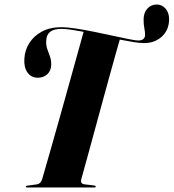

<svg xmlns="http://www.w3.org/2000/svg" viewBox="-20 -831 770 851"><path d="M340.5 -37.5Q334.5 -16.5 354.5 -14L396.5 -9Q404.5 -8 404.5 -4Q404.5 0 397 0H100.5Q94.5 0 94.5 -4Q94.5 -7.5 101 -8L144 -14Q160 -16 167 -37.5Q170.5 -49.5 181.2 -86.8Q192 -124 207.2 -177.5Q222.5 -231 240 -293.2Q257.5 -355.5 275 -418.2Q292.5 -481 308 -536.8Q323.5 -592.5 334.8 -633Q346 -673.5 350.5 -690Q321.5 -695.5 296 -699.2Q270.5 -703 251.5 -703Q187.5 -703 185 -652.5Q183.5 -630.5 189.5 -613.8Q195.5 -597 201.5 -580.5Q207.5 -564 207 -543.5Q206.5 -518 190 -502.2Q173.5 -486.5 146.5 -486.5Q118 -487 101.8 -509.8Q85.5 -532.5 88 -571Q90 -608.5 110 -640.2Q130 -672 166 -691.2Q202 -710.5 252.5 -710.5Q278 -710.5 316.8 -704.5Q355.5 -698.5 398.5 -689.8Q441.5 -681 481.8 -672.2Q522 -663.5 551.8 -657.5Q581.5 -651.5 592 -651.5Q621 -651.5 623 -674.5Q623.5 -687.5 619.8 -705.8Q616 -724 616.5 -748Q617.5 -776 633.8 -793.5Q650 -811 674.5 -811Q698 -811 714 -792.5Q730 -774 729.5 -744Q728.5 -697 697 -668.5Q665.5 -640 619 -640Q600 -640 571.8 -644.5Q543.5 -649 511 -655.5Q506 -640 495.5 -601.8Q485 -563.5 470.2 -510.8Q455.5 -458 439.2 -398.2Q423 -338.5 406.8 -279.2Q390.5 -220 376.8 -169.2Q363 -118.5 353.2 -83.5Q343.5 -48.5 340.5 -37.5Z"/></svg>

Font: Fraunces 144pt
Style: Bold Italic
Weight: 700
Italic angle: -16°
Version: Version 1.000;[b76b70a41]